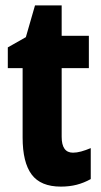

<svg xmlns="http://www.w3.org/2000/svg" viewBox="-20 -683 374 713"><path d="M251 -116Q265 -116 281.5 -120.5Q298 -125 317 -133V-18Q292 -4 265 3Q238 10 206 10Q131 10 97.5 -35Q64 -80 64 -172V-430H9V-507L76 -545L110 -663H209V-550H310V-430H209V-175Q209 -116 251 -116Z"/></svg>

Font: Noto Sans Myanmar UI ExtraCondensed ExtraBold
Style: Regular
Weight: 800
Width: 2
Designer: Monotype Design Team
Foundry: Monotype Imaging Inc.
Version: Version 2.103; ttfautohint (v1.8.4.7-5d5b)